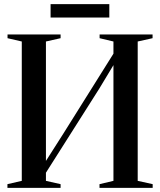

<svg xmlns="http://www.w3.org/2000/svg" viewBox="-20 -910 776 930"><path d="M16 0V-18L85.5 -34V-709L16.5 -725V-743H273.5V-725L202.5 -709V-130.5L286 -261.5L529.5 -650V-709L462.5 -725V-743H719V-725L647 -709V-34L719.5 -18V0H462V-18L529.5 -34V-594.5L461 -481L202.5 -73.5V-34L273.5 -18V0ZM509.5 -890V-825H225V-890Z"/></svg>

Font: Merriweather 144pt Medium
Style: Regular
Weight: 500
Version: Version 2.100